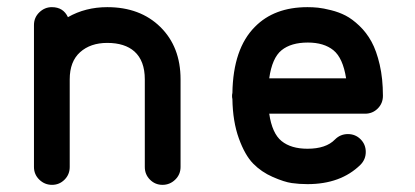

<svg xmlns="http://www.w3.org/2000/svg" viewBox="-20 -497 1160 537"><path d="M75 -427Q75 -448 90 -462.5Q105 -477 125 -477Q157 -477 170 -449Q219 -477 280 -477Q372 -477 428.5 -421.5Q485 -366 485 -275V-30Q485 -9 470 5.5Q455 20 434.5 20Q414 20 399.5 5.5Q385 -9 385 -30V-275Q385 -327 356 -353Q329 -377 280 -377Q233 -377 204 -351Q175 -325 175 -275V-30Q175 -9 160.5 5.5Q146 20 125.5 20Q105 20 90 5.5Q75 -9 75 -30Z M948 -278Q939 -335 912.5 -356.5Q886 -378 841 -378Q794 -378 767.5 -356.5Q741 -335 733 -278ZM733 -179Q741 -124 767.5 -102.5Q794 -81 840 -81Q892 -81 917 -107Q932 -122 953 -122Q974 -122 988.5 -107.5Q1003 -93 1003 -72Q1003 -51 988 -36Q933 18 840 18Q817 18 796 15Q775 12 743 -2Q711 -16 688 -39.5Q665 -63 648 -110Q631 -157 630 -220Q629 -224 629 -228.5Q629 -233 630 -237Q632 -361 693 -422Q747 -477 840 -477Q855 -477 869.5 -475.5Q884 -474 906 -468.5Q928 -463 946.5 -453.5Q965 -444 985 -425Q1005 -406 1019 -380.5Q1033 -355 1042 -316Q1051 -277 1051 -229Q1051 -208 1036.5 -193.5Q1022 -179 1001 -179Z"/></svg>

Font: Brass Mono
Style: Bold
Weight: 700
Monospace: yes
Version: Version 1.100; ttfautohint (v1.8.3) -l 8 -r 50 -G 200 -x 14 